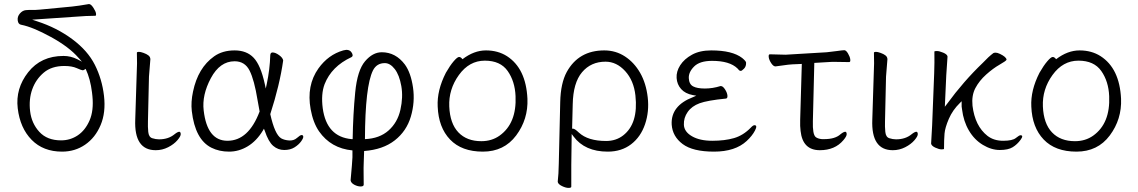

<svg xmlns="http://www.w3.org/2000/svg" viewBox="-20 -727 5556 937"><path d="M415 -707Q424 -707 435.5 -689.5Q447 -672 448.5 -661Q450 -650 445 -650Q404 -650 342 -645L137 -631L161 -623Q257 -592 332.5 -536Q408 -480 443 -410.5Q478 -341 487.5 -259.5Q497 -178 471 -116.5Q445 -55 395.5 -21Q346 13 283 13Q191 13 134.5 -44.5Q78 -102 66.5 -198.5Q55 -295 117.5 -374.5Q180 -454 290 -454Q325 -454 357 -438L380 -426L363 -445Q317 -498 228.5 -546.5Q140 -595 84 -606Q69 -608 66.5 -627Q64 -646 77 -661Q90 -676 106 -677.5Q122 -679 137 -678.5Q152 -678 174 -680L331 -695Q361 -698 413 -707ZM398 -391Q389 -384 383.5 -384Q378 -384 354.5 -394.5Q331 -405 294 -405Q232 -405 193.5 -372.5Q155 -340 137.5 -291.5Q120 -243 127 -184Q134 -125 172 -83.5Q210 -42 278 -42Q323 -42 359.5 -66.5Q396 -91 417 -139Q438 -187 431 -258L429 -276Q421 -342 398 -391Z M740 6Q634 6 640 -143L647 -364Q650 -418 648 -470Q649 -474 657.5 -474Q666 -474 680 -469Q711 -458 713 -443V-442L714 -440L707 -353L702 -135Q701 -109 703.5 -83.5Q706 -58 723 -52.5Q740 -47 756 -47Q802 -47 832 -72Q847 -84 855 -84Q861 -84 862 -73.5Q863 -63 846 -43Q829 -23 800.5 -8.5Q772 6 740 6Z M1362 -432Q1345 -312 1299 -170Q1321 -71 1352 -52Q1368 -43 1391 -41.5Q1414 -40 1429.5 -54Q1445 -68 1452 -68Q1459 -68 1460 -60.5Q1461 -53 1449.5 -37Q1438 -21 1417.5 -8Q1397 5 1367 5Q1337 5 1313.5 -15Q1290 -35 1272 -89L1268 -99L1263 -90Q1232 -39 1189 -13Q1146 13 1098 13Q1050 13 1012 -6Q932 -46 916 -185Q911 -229 922 -280Q946 -396 1025 -452Q1066 -481 1125 -481Q1184 -481 1218 -445Q1252 -409 1272 -318L1277 -295L1282 -318Q1297 -389 1299 -458Q1300 -471 1310 -471Q1324 -471 1342 -458Q1360 -445 1362 -432ZM1090 -40Q1193 -40 1247 -183Q1242 -210 1237 -238Q1221 -337 1198 -382.5Q1175 -428 1125 -428Q1053 -428 1009 -345.5Q965 -263 974 -188Q991 -40 1090 -40Z M1757 10 1755 69Q1754 90 1754.5 120Q1755 150 1755 174Q1755 183 1740 183Q1725 183 1709 174.5Q1693 166 1691 153Q1699 66 1700 41V7Q1595 -3 1537 -86Q1508 -128 1496 -194Q1475 -310 1534 -393Q1582 -460 1655 -481Q1683 -489 1695 -472Q1707 -455 1695 -448Q1598 -403 1564 -316Q1546 -268 1555 -199Q1574 -59 1696 -48H1701Q1703 -169 1713.5 -276.5Q1724 -384 1761.5 -428Q1799 -472 1843 -472Q1911 -472 1956 -412Q1985 -372 1995.5 -300.5Q2006 -229 1985 -158Q1964 -87 1906.5 -42Q1849 3 1757 10ZM1761 -48Q1832 -51 1876 -90Q1920 -129 1934 -191Q1948 -253 1938.5 -307Q1929 -361 1906.5 -390Q1884 -419 1858 -419Q1818 -419 1800 -383Q1762 -306 1761 -48Z M2237 -438Q2293 -481 2351.5 -481Q2410 -481 2454 -453Q2547 -393 2554 -245Q2558 -145 2499 -66Q2440 13 2336.5 13Q2233 13 2176.5 -46Q2120 -105 2116 -207Q2112 -286 2156 -372Q2176 -407 2194 -428Q2212 -449 2220.5 -449Q2229 -449 2237 -438ZM2329 -38Q2380 -38 2418 -65Q2502 -125 2496 -258Q2493 -330 2457.5 -380.5Q2422 -431 2346 -431Q2270 -431 2219.5 -361Q2169 -291 2172.5 -207.5Q2176 -124 2217 -81Q2258 -38 2329 -38Z M2768 79V184Q2768 190 2754.5 190Q2741 190 2722.5 181Q2704 172 2702 161V158Q2706 125 2707 71L2714 -229Q2716 -321 2746 -376Q2804 -481 2929 -481Q2985 -481 3030 -451.5Q3075 -422 3104 -371.5Q3133 -321 3141 -252Q3149 -183 3128 -121Q3107 -59 3060 -23Q3013 13 2946 13Q2834 13 2779 -61L2770 -73ZM2777 -99Q2785 -99 2805 -80Q2849 -39 2938 -39Q2986 -39 3021 -66Q3096 -124 3081 -261Q3073 -334 3031 -380Q2989 -426 2935 -426Q2864 -426 2820.5 -374.5Q2777 -323 2775 -218L2772 -99Z M3496 -307H3498Q3508 -307 3518.5 -290.5Q3529 -274 3530 -260.5Q3531 -247 3523 -246Q3432 -237 3394 -223Q3356 -209 3336 -180.5Q3316 -152 3317.5 -118Q3319 -84 3357 -62Q3395 -40 3456 -40Q3517 -40 3562 -53Q3607 -66 3644 -104Q3655 -116 3662 -116Q3678 -116 3664.5 -90Q3651 -64 3624 -39Q3568 13 3464.5 13Q3361 13 3311.5 -24Q3262 -61 3258 -119Q3253 -211 3362 -253L3378 -260L3361 -263Q3324 -270 3304 -292.5Q3284 -315 3282 -346.5Q3280 -378 3299.5 -408.5Q3319 -439 3357 -460Q3395 -481 3451 -481Q3554 -481 3602 -444Q3620 -429 3621 -422Q3622 -403 3611 -392Q3600 -381 3595.5 -381Q3591 -381 3587 -384L3579 -393Q3541 -430 3455 -430Q3395 -430 3367.5 -402.5Q3340 -375 3341.5 -345.5Q3343 -316 3362.5 -305.5Q3382 -295 3420 -295Q3458 -295 3496 -307Z M4124 -424 4059 -425H4039Q4029 -425 4021 -424L3954 -420L3947 -136Q3945 -71 3961 -58Q3971 -50 3991 -48H4002Q4056 -48 4082 -72Q4097 -84 4105 -84Q4111 -84 4112 -73.5Q4113 -63 4096 -43Q4055 6 3981 6Q3897 6 3887 -88Q3884 -110 3885 -142L3893 -415L3847 -413Q3828 -412 3802 -408Q3776 -404 3765 -403H3764Q3754 -403 3743.5 -419Q3733 -435 3731.5 -448.5Q3730 -462 3737 -462L3814 -460L4015 -472Q4037 -474 4064.5 -478Q4092 -482 4100.5 -482Q4109 -482 4118.5 -466Q4128 -450 4129.5 -437Q4131 -424 4124 -424ZM4082 -72ZM4021 -424H4020Z M4337 6Q4231 6 4237 -143L4244 -364Q4247 -418 4245 -470Q4246 -474 4254.5 -474Q4263 -474 4277 -469Q4308 -458 4310 -443V-442L4311 -440L4304 -353L4299 -135Q4298 -109 4300.5 -83.5Q4303 -58 4320 -52.5Q4337 -47 4353 -47Q4399 -47 4429 -72Q4444 -84 4452 -84Q4458 -84 4459 -73.5Q4460 -63 4443 -43Q4426 -23 4397.5 -8.5Q4369 6 4337 6Z M4524 -26 4529 -115 4539 -369Q4541 -422 4540 -475Q4540 -478 4552 -478Q4564 -478 4583 -470Q4602 -462 4604 -452V-449Q4601 -414 4598 -360L4591 -206L4601 -219Q4682 -330 4776 -420Q4804 -450 4828 -468Q4832 -470 4839.5 -470Q4847 -470 4860 -464Q4891 -449 4892 -436V-435Q4889 -429 4857.5 -411Q4826 -393 4792.5 -363Q4759 -333 4740 -297Q4721 -261 4726 -211Q4738 -112 4799 -64Q4830 -40 4875.5 -40Q4921 -40 4937.5 -53.5Q4954 -67 4960 -67Q4977 -67 4960.5 -44.5Q4944 -22 4922 -8.5Q4900 5 4859 5Q4818 5 4776.5 -20Q4735 -45 4708.5 -90Q4682 -135 4675 -193L4673 -207V-233L4665 -225Q4629 -190 4610.5 -147Q4592 -104 4589.5 -75Q4587 -46 4587 -1Q4587 2 4575 2Q4563 2 4544.5 -6.5Q4526 -15 4524 -26Z M5134 -438Q5190 -481 5248.5 -481Q5307 -481 5351 -453Q5444 -393 5451 -245Q5455 -145 5396 -66Q5337 13 5233.5 13Q5130 13 5073.5 -46Q5017 -105 5013 -207Q5009 -286 5053 -372Q5073 -407 5091 -428Q5109 -449 5117.5 -449Q5126 -449 5134 -438ZM5226 -38Q5277 -38 5315 -65Q5399 -125 5393 -258Q5390 -330 5354.5 -380.5Q5319 -431 5243 -431Q5167 -431 5116.5 -361Q5066 -291 5069.5 -207.5Q5073 -124 5114 -81Q5155 -38 5226 -38Z"/></svg>

Font: LXGW WenKai Light
Style: Regular
Weight: 300
Designer: LXGW / Fontworks Inc.
Foundry: LXGW / Fontworks Inc.
Version: Version 1.501; October 10, 2024